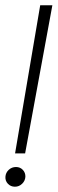

<svg xmlns="http://www.w3.org/2000/svg" viewBox="-38 -695 219 726"><path d="M19 -115 114 -675H160L57 -115ZM18.5 11Q2.5 11 -8 0Q-18.5 -11 -17.5 -26.5Q-16.5 -42 -5 -52.8Q6.5 -63.5 22.5 -63.5Q38 -63.5 48.2 -52.8Q58.5 -42 58 -26.5Q57 -11 45.5 0Q34 11 18.5 11Z"/></svg>

Font: Anybody ExtraExpanded ExtraLight
Style: Italic
Weight: 200
Width: 8
Italic angle: -10°
Designer: Tyler Finck
Foundry: Etcetera Type Company
Version: Version 1.010; ttfautohint (v1.8.3) -l 8 -r 50 -G 200 -x 14 